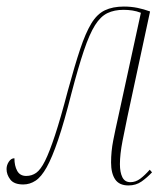

<svg xmlns="http://www.w3.org/2000/svg" viewBox="-46 -556 508 586"><path d="M346 10Q318 10 305.5 -8.5Q293 -27 293 -60Q293 -94 299.5 -127Q306 -160 315 -200L384 -517Q371 -522 358 -524Q345 -526 331 -526Q303 -526 282 -516Q261 -506 244 -479Q227 -452 210 -401.5Q193 -351 172 -271Q150 -184 131.5 -129.5Q113 -75 96.5 -45.5Q80 -16 62.5 -4.5Q45 7 25 7Q-3 7 -14.5 -8Q-26 -23 -26 -40Q-26 -52 -19 -62.5Q-12 -73 -2 -73Q-2 -50 6.5 -34.5Q15 -19 34 -19Q51 -19 64.5 -28.5Q78 -38 91.5 -65Q105 -92 122 -143.5Q139 -195 161 -279Q182 -356 198.5 -405.5Q215 -455 232.5 -484Q250 -513 274 -524.5Q298 -536 332 -536Q354 -536 373.5 -532Q393 -528 412 -521L343 -200Q336 -167 328 -126Q320 -85 320 -55Q320 -30 327.5 -15Q335 0 352 0Q368 0 382 -10.5Q396 -21 411 -38L418 -30Q403 -14 386 -2Q369 10 346 10Z"/></svg>

Font: Noto Serif Display ExtraCondensed Thin
Style: Italic
Weight: 100
Width: 2
Italic angle: -12°
Designer: Monotype Design Team
Foundry: Monotype Imaging Inc.
Version: Version 2.009